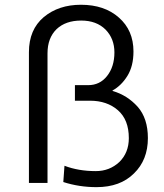

<svg xmlns="http://www.w3.org/2000/svg" viewBox="-20 -769 690 807"><path d="M101.6 0Q101.6 -137.7 101.6 -549.8Q101.6 -644.5 164.1 -697.3Q226.6 -749 320.3 -749Q418.9 -749 479.5 -695.3Q541 -641.6 541 -552.7Q541 -491.2 515.6 -450.2Q490.2 -409.2 453.1 -388.7Q453.1 -387.7 453.1 -386.7Q514.6 -369.1 558.6 -320.3Q601.6 -271.5 601.6 -188.5Q601.6 -96.7 543 -40Q485.4 17.6 385.7 17.6Q312.5 17.6 246.1 -3.9Q248 -26.4 251 -72.3Q309.6 -49.8 382.8 -49.8Q440.4 -49.8 481.4 -87.9Q521.5 -127 521.5 -188.5Q521.5 -265.6 475.6 -305.7Q429.7 -345.7 358.4 -345.7Q336.9 -345.7 294.9 -345.7Q294.9 -362.3 294.9 -411.1Q308.6 -411.1 350.6 -411.1Q399.4 -411.1 429.7 -449.2Q460.9 -488.3 460.9 -548.8Q460.9 -606.4 423.8 -644.5Q385.7 -682.6 321.3 -682.6Q255.9 -682.6 217.8 -646.5Q179.7 -609.4 179.7 -544.9Q179.7 -363.3 179.7 0Q160.2 0 101.6 0Z"/></svg>

Font: Gothic A1
Style: Regular
Weight: 400
Designer: HanYang I&C Co.,Ltd.
Version: Version 2.50